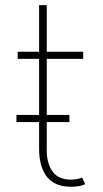

<svg xmlns="http://www.w3.org/2000/svg" viewBox="-20 -710 395 736"><path d="M252.9 5.9Q189.5 5.9 159.7 -32.5Q129.9 -70.8 129.9 -139.6V-690.4H159.2V-133.8Q159.2 -83.5 181.4 -52.5Q203.6 -21.5 251 -21.5Q261.2 -21.5 272.9 -23.2Q284.7 -24.9 294.9 -29.3L306.6 -3.9Q293.5 2 279.8 3.9Q266.1 5.9 252.9 5.9ZM47.9 -484.4V-511.7H298.8V-484.4ZM43 -242.2V-269.5H246.1V-242.2Z"/></svg>

Font: Reddit Sans ExtraLight
Style: Regular
Weight: 250
Designer: Stephen Hutchings
Foundry: Reddit
Version: Version 1.014